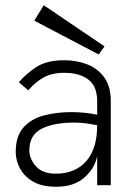

<svg xmlns="http://www.w3.org/2000/svg" viewBox="-20 -707 521 733"><path d="M195 6Q139 6 105 -14.5Q71 -35 55.5 -65.5Q40 -96 40 -126Q40 -188 70 -221Q100 -254 148.5 -266.5Q197 -279 253 -279Q303 -279 351 -269V-320Q351 -378 317 -403.5Q283 -429 225 -429Q178 -429 146 -411Q114 -393 88 -362L52 -393Q77 -423 117 -450Q157 -477 225 -477Q272 -477 312.5 -461.5Q353 -446 378 -411.5Q403 -377 403 -321V0H351V-112Q343 -66 303 -30Q263 6 195 6ZM193 -44Q267 -44 309 -91.5Q351 -139 351 -229Q336 -232 312.5 -235.5Q289 -239 264 -239Q184 -239 138 -215Q92 -191 92 -133Q92 -101 117 -72.5Q142 -44 193 -44ZM357 -499 111 -628 147 -687 379 -530Z"/></svg>

Font: Lil Grotesk Light
Style: Regular
Weight: 300
Designer: Bastien Sozeau
Foundry: NBR — Bastien Sozeau
Version: Version 3.003; ttfautohint (v1.8.4.7-5d5b);gftools[0.9.33]